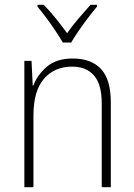

<svg xmlns="http://www.w3.org/2000/svg" viewBox="-20 -784 562 804"><path d="M285 -539Q362 -539 403 -495Q444 -451 444 -356V0H406V-351Q406 -431 373.5 -468Q341 -505 282 -505Q208 -505 164 -454Q120 -403 120 -300V0H82V-529H112L117 -426H120Q136 -470 176 -504.5Q216 -539 285 -539ZM243 -606Q230 -628 211.5 -656Q193 -684 173 -710.5Q153 -737 137 -756V-764H163Q188 -739 214 -706.5Q240 -674 261 -645Q282 -675 307.5 -705Q333 -735 359 -764H386V-756Q369 -736 348.5 -709Q328 -682 309.5 -655Q291 -628 278 -606Z"/></svg>

Font: Noto Sans Ethiopic SemiCondensed ExtraLight
Style: Regular
Weight: 200
Width: 4
Designer: Monotype Design Team
Foundry: Monotype Imaging Inc.
Version: Version 2.102; ttfautohint (v1.8.4.7-5d5b)